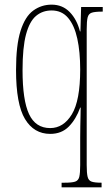

<svg xmlns="http://www.w3.org/2000/svg" viewBox="-20 -566 479 826"><path d="M245 240V220H258Q289 220 303 215.5Q317 211 321 195Q325 179 325 144V26Q325 3 325.5 -22.5Q326 -48 326.5 -70.5Q327 -93 327 -103H325Q307 -53 276 -21.5Q245 10 196 10Q126 10 87.5 -54Q49 -118 49 -265Q49 -372 68.5 -433.5Q88 -495 123 -520.5Q158 -546 202 -546Q249 -546 280 -514Q311 -482 324 -431H326L329 -536H422V-516H419Q389 -516 375 -511.5Q361 -507 357 -491Q353 -475 353 -440V144Q353 179 357 195Q361 211 374.5 215.5Q388 220 416 220H417V240ZM196 -15Q253 -15 289 -74Q325 -133 325 -267Q325 -343 312.5 -400Q300 -457 273 -489Q246 -521 202 -521Q163 -521 135 -497.5Q107 -474 92 -418Q77 -362 77 -264Q77 -135 105 -75Q133 -15 196 -15Z"/></svg>

Font: Noto Serif Tamil ExtraCondensed Thin
Style: Regular
Weight: 100
Width: 2
Designer: Indian Type Foundry, Tom Grace, and the Monotype Design Team
Foundry: Monotype Imaging Inc.
Version: Version 2.004; ttfautohint (v1.8.4.7-5d5b)